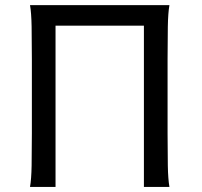

<svg xmlns="http://www.w3.org/2000/svg" viewBox="-20 -733 794 753"><path d="M197.8 -632.3V0H97.7Q103 -29.3 104 -83.3Q105 -137.2 105 -210V-500.5Q105 -572.8 104 -628.2Q103 -683.6 97.7 -712.9H644.5Q639.2 -683.6 638.2 -628.2Q637.2 -572.8 637.2 -500.5V-210Q637.2 -137.2 638.2 -83.3Q639.2 -29.3 644.5 0H544.4V-632.3Z"/></svg>

Font: Andika
Style: Regular
Weight: 400
Designer: Victor Gaultney, Annie Olsen, Julie Remington, Don Collingsworth, Eric Hays
Foundry: SIL International
Version: Version 1.001